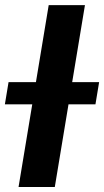

<svg xmlns="http://www.w3.org/2000/svg" viewBox="-62 -748 417 768"><path d="M277.8 -727.5 157.2 0H12.2L132.8 -727.5ZM-42.5 -330.6 -27.8 -419.4H334.5L319.8 -330.6Z"/></svg>

Font: Inter 24pt
Style: Bold Italic
Weight: 700
Italic angle: -9.3988°
Version: Version 4.001;git-66647c0bb